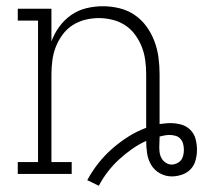

<svg xmlns="http://www.w3.org/2000/svg" viewBox="-20 -558 652 616"><path d="M297 38 260 20Q275 -8 295 -33.5Q315 -59 339.5 -80.5Q364 -102 391.5 -119.5Q419 -137 449 -148V-320Q449 -342 446 -364.5Q443 -387 435 -407.5Q427 -428 413.5 -446.5Q400 -465 381.5 -477Q363 -489 341 -494.5Q319 -500 297 -500Q275 -500 253 -494.5Q231 -489 212.5 -477Q194 -465 180.5 -446.5Q167 -428 159 -407.5Q151 -387 148 -364.5Q145 -342 145 -320V-38H210V0H37V-38H102V-492H37V-530H145V-425Q154 -450 170 -472Q186 -494 208 -509.5Q230 -525 256.5 -531.5Q283 -538 310 -538Q337 -538 363.5 -531.5Q390 -525 412 -510Q434 -495 450 -473Q466 -451 475.5 -425.5Q485 -400 488.5 -373.5Q492 -347 492 -320V-160Q500 -161 509 -162Q518 -163 527 -163Q544 -163 561 -158.5Q578 -154 590.5 -141.5Q603 -129 607.5 -112Q612 -95 612 -77Q612 -61 607.5 -44Q603 -27 591.5 -15Q580 -3 563.5 2.5Q547 8 531 8Q511 8 493 -2Q475 -12 465 -29Q455 -46 452 -66Q449 -86 449 -106Q425 -95 403 -79.5Q381 -64 361.5 -46Q342 -28 325.5 -6.5Q309 15 297 38ZM531 -30Q539 -30 547.5 -34Q556 -38 561 -44.5Q566 -51 568 -60Q570 -69 570 -78Q570 -87 567.5 -96.5Q565 -106 558.5 -113Q552 -120 542.5 -122.5Q533 -125 524 -125Q516 -125 508 -123.5Q500 -122 492 -120V-116Q492 -109 491.5 -101.5Q491 -94 491 -86Q491 -76 492.5 -66.5Q494 -57 499 -49Q504 -41 512.5 -35.5Q521 -30 531 -30Z"/></svg>

Font: Iosevka Slab XLtEx
Style: Regular
Weight: 200
Width: 7
Monospace: yes
Designer: Belleve Invis
Foundry: Belleve Invis
Version: Version 11.1.0; ttfautohint (v1.8.3)